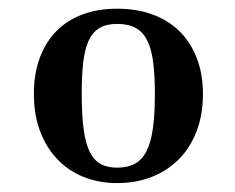

<svg xmlns="http://www.w3.org/2000/svg" viewBox="-20 -406 536 437"><path d="M441.9 -191.9Q441.9 -145 427.5 -107.4Q413.1 -69.8 387.2 -43.7Q361.3 -17.6 325.4 -3.4Q289.6 10.7 246.6 10.7Q204.1 10.7 169.2 -3.7Q134.3 -18.1 109.4 -44.7Q84.5 -71.3 70.8 -108.6Q57.1 -146 57.1 -191.9Q57.1 -238.3 70.6 -274.4Q84 -310.5 108.6 -335.4Q133.3 -360.4 168.2 -373.3Q203.1 -386.2 246.6 -386.2Q291 -386.2 327.1 -373Q363.3 -359.9 388.7 -334.7Q414.1 -309.6 428 -273.4Q441.9 -237.3 441.9 -191.9ZM332.5 -191.9Q332.5 -234.4 328.6 -264.6Q324.7 -294.9 314.9 -314.2Q305.2 -333.5 288.6 -342.5Q272 -351.6 246.6 -351.6Q222.2 -351.6 206.5 -342.3Q190.9 -333 181.9 -313.7Q172.9 -294.4 169.4 -264.2Q166 -233.9 166 -191.9Q166 -145 170.2 -113Q174.3 -81.1 183.8 -61.3Q193.4 -41.5 208.7 -33Q224.1 -24.4 246.6 -24.4Q270 -24.4 286.4 -33Q302.7 -41.5 313 -61Q323.2 -80.6 327.9 -112.8Q332.5 -145 332.5 -191.9Z"/></svg>

Font: Arian Grqi
Style: Italic
Weight: 400
Italic angle: -15°
Designer: Ruben Hakobyan (Tarumian)
Foundry: Ruben Hakobyan (Tarumian)
Version: Version 1.002